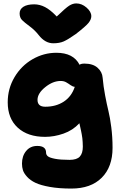

<svg xmlns="http://www.w3.org/2000/svg" viewBox="-20 -827 700 1117"><path d="M423.8 -807.1Q455.6 -807.1 483.4 -783Q511.2 -758.8 511.2 -732.9Q511.2 -714.4 495.4 -694.3Q479.5 -674.3 420.9 -628.9Q375 -596.7 350.3 -585.9Q325.7 -575.2 290 -575.2Q242.2 -575.2 205.1 -623Q182.1 -652.3 152.1 -674.3Q122.1 -696.3 108.2 -710.4Q94.2 -724.6 94.2 -749Q94.2 -773.9 116.5 -787.8Q138.7 -801.8 179.2 -801.8Q210.9 -801.8 241.9 -785.9Q272.9 -770 310.1 -731Q362.3 -781.2 382.8 -794.2Q403.3 -807.1 423.8 -807.1ZM395 270Q323.7 270 270.3 260.5Q216.8 251 186.5 236.6Q156.2 222.2 137.7 201.7Q119.1 181.2 113.5 163.3Q107.9 145.5 107.9 125Q107.9 80.6 132.1 51.3Q156.2 22 196.8 22Q248 22 248 61Q248 73.7 258.5 82.3Q269 90.8 300.5 96.9Q332 103 384.8 103Q426.8 103 444.3 84Q461.9 64.9 461.9 25.9Q461.9 12.7 460.9 -0.7Q460 -14.2 459 -23.4Q458 -32.7 455.3 -46.9Q452.6 -61 451.4 -66.9Q450.2 -72.8 446.5 -89.1Q442.9 -105.5 441.9 -109.9Q403.3 -68.4 349.1 -49.6Q294.9 -30.8 242.2 -30.8Q141.6 -30.8 83.3 -84.2Q24.9 -137.7 24.9 -231.9Q24.9 -311.5 64.5 -378.2Q104 -444.8 169.2 -482.4Q234.4 -520 308.1 -520Q407.2 -520 442.9 -450.2Q451.2 -457 471.2 -457Q520.5 -457 547.6 -432.9Q574.7 -408.7 577.1 -375Q581.5 -324.7 591.6 -271.7Q601.6 -218.8 610.8 -181.4Q620.1 -144 627.4 -86.9Q634.8 -29.8 634.8 33.2Q634.8 144 571.8 207Q508.8 270 395 270ZM198.2 -246.1Q198.2 -206.1 243.2 -206.1Q305.7 -206.1 351.1 -235.8Q396.5 -265.6 415 -321.8Q402.8 -322.8 390.9 -331.5Q378.9 -340.3 365.2 -348.1Q351.6 -356 333 -356Q287.6 -356 242.9 -319.8Q198.2 -283.7 198.2 -246.1Z"/></svg>

Font: Shantell Sans Bouncy
Style: Regular
Weight: 800
Designer: Stephen Nixon, Anya Danilova, Shantell Martin
Foundry: Arrow Type
Version: Version 1.006;[9816181b4]